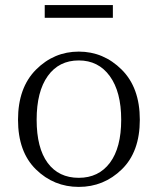

<svg xmlns="http://www.w3.org/2000/svg" viewBox="-20 -731 628 765"><path d="M465.3 -56.2Q393.6 13.7 293.9 13.7Q194.3 13.7 123 -56.2Q51.8 -126 51.8 -253.9Q51.8 -381.8 123.5 -453.6Q195.3 -525.4 293.9 -525.4Q392.6 -525.4 464.8 -453.6Q537.1 -381.8 537.1 -253.9Q537.1 -126 465.3 -56.2ZM293.9 -22.5Q373 -22.5 418 -82.5Q462.9 -142.6 462.9 -253.9Q462.9 -365.2 417.5 -427.7Q372.1 -490.2 293.9 -490.2Q214.8 -490.2 170.4 -428.2Q126 -366.2 126 -253.9Q126 -141.6 169.9 -82Q213.9 -22.5 293.9 -22.5ZM158.2 -660.2V-710.9H429.7V-660.2Z"/></svg>

Font: GenYoMin TW TTF Light
Style: Regular
Weight: 300
Version: Version 1.300